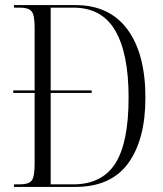

<svg xmlns="http://www.w3.org/2000/svg" viewBox="-20 -734 640 754"><path d="M35 0V-10H57Q93 -10 104.5 -25Q116 -40 116 -91V-369H32V-379H116V-626Q116 -675 104 -689.5Q92 -704 57 -704H35V-714H276Q410 -714 480.5 -618.5Q551 -523 551 -350Q551 -186 483.5 -93Q416 0 276 0ZM267 -10Q380 -10 432.5 -91.5Q485 -173 485 -351Q485 -524 432.5 -614Q380 -704 268 -704H179V-379H340V-369H179V-10Z"/></svg>

Font: Noto Serif Display Condensed Light
Style: Regular
Weight: 300
Width: 3
Designer: Monotype Design Team
Foundry: Monotype Imaging Inc.
Version: Version 2.009